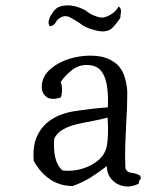

<svg xmlns="http://www.w3.org/2000/svg" viewBox="-20 -685 620 712"><path d="M499 -34Q503 -27 502 -23.5Q501 -20 498 -17Q497 -14 495.5 -11.5Q494 -9 495 -4Q467 10 440 5.5Q413 1 395 -18.5Q377 -38 376 -69Q348 -47 317 -27.5Q286 -8 249 5Q198 4 162 -22.5Q126 -49 105 -89Q101 -141 115.5 -175.5Q130 -210 156 -231Q195 -263 255 -272.5Q315 -282 380 -287Q382 -329 377 -364.5Q372 -400 355.5 -421.5Q339 -443 304 -444Q273 -445 247.5 -425.5Q222 -406 205 -381Q210 -370 210 -352Q210 -334 205 -323Q169 -313 153 -325Q137 -337 135 -357Q132 -397 166 -428Q184 -444 205 -454Q235 -469 271.5 -475Q308 -481 343 -477Q378 -473 404 -454Q418 -445 427 -431Q438 -417 445 -389.5Q452 -362 452 -342Q452 -314 451 -285.5Q450 -257 448 -227Q446 -188 444.5 -146.5Q443 -105 445 -61Q450 -46 468 -44Q486 -42 499 -34ZM379 -249Q354 -242 324 -236.5Q294 -231 265.5 -224.5Q237 -218 214.5 -205.5Q192 -193 181 -171Q178 -131 185 -100.5Q192 -70 212 -53Q245 -49 278.5 -57.5Q312 -66 338 -85.5Q364 -105 373 -132Q378 -147 379.5 -170.5Q381 -194 380.5 -216.5Q380 -239 379 -249ZM420 -661Q428 -655 428.5 -646.5Q429 -638 427 -630Q426 -622 426 -618Q415 -602 401.5 -586.5Q388 -571 369 -569Q356 -567 332 -573Q308 -579 290 -589Q285 -592 281 -595Q277 -598 273 -601Q257 -611 244 -618.5Q231 -626 219 -625Q211 -624 203.5 -619.5Q196 -615 190 -608Q189 -603 181 -595Q173 -587 164 -588Q158 -599 161 -609.5Q164 -620 168 -627Q178 -644 187.5 -652.5Q197 -661 216 -664Q236 -667 257 -662Q278 -657 298 -646Q310 -635 329.5 -627Q349 -619 363 -620Q376 -622 393 -632.5Q410 -643 420 -661Z"/></svg>

Font: Yuji Syuku
Style: Regular
Weight: 400
Designer: Kataoka Yuji
Foundry: Kinuta Font Factory
Version: Version 3.002